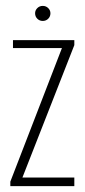

<svg xmlns="http://www.w3.org/2000/svg" viewBox="-20 -631 289 651"><path d="M15 0V-15L190 -468H24V-495H232V-478L56 -29H232V0ZM125 -560Q114 -560 106.5 -567.5Q99 -575 99 -586Q99 -596 106.5 -603.5Q114 -611 125 -611Q136 -611 143.5 -603.5Q151 -596 151 -586Q151 -575 143.5 -567.5Q136 -560 125 -560Z"/></svg>

Font: Alumni Sans Thin ExtraLight
Style: Regular
Weight: 250
Version: Version 1.018